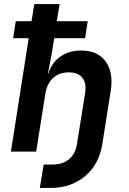

<svg xmlns="http://www.w3.org/2000/svg" viewBox="-20 -750 640 950"><path d="M177 180 196 64H241Q291 64 322.5 37Q354 10 361 -39L401 -288Q409 -338 387.5 -365Q366 -392 320 -392Q273 -392 242.5 -364Q212 -336 204 -284L159 0H34L122 -561H45L58 -645H136L150 -730H275L261 -645H414L401 -561H248L237 -490L217 -385H219Q235 -439 278 -469.5Q321 -500 382 -500Q463 -500 502.5 -446Q542 -392 528 -301L486 -36Q470 64 400.5 122Q331 180 229 180Z"/></svg>

Font: JetBrains Mono NL
Style: Bold Italic
Weight: 700
Italic angle: -9°
Designer: Philipp Nurullin, Konstantin Bulenkov
Foundry: JetBrains
Version: Version 2.304; ttfautohint (v1.8.4.7-5d5b)